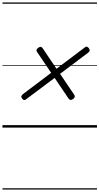

<svg xmlns="http://www.w3.org/2000/svg" viewBox="-20 -1030 803 1550"><path d="M571 -231Q558 -222 549 -223.5Q540 -225 533 -235L421 -401L190 -228Q181 -221 173.5 -222.5Q166 -224 158 -235Q150 -246 152.5 -253.5Q155 -261 165 -270L393 -442L279 -611Q273 -619 275 -627.5Q277 -636 287 -643Q300 -653 309.5 -651.5Q319 -650 324 -641L436 -475L663 -646Q673 -655 681.5 -653Q690 -651 697 -641Q705 -631 704 -622.5Q703 -614 692 -605L465 -434L579 -265Q585 -256 583.5 -248.5Q582 -241 571 -231ZM0 490H763V500H0ZM0 -20H763V0H0ZM0 -505H763V-500H0ZM0 -1010H763V-1000H0Z"/></svg>

Font: Playwrite NZ Guides
Style: Regular
Weight: 400
Designer: Veronika Burian, José Scaglione
Foundry: TypeTogether
Version: Version 1.003